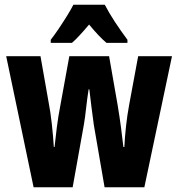

<svg xmlns="http://www.w3.org/2000/svg" viewBox="-20 -786 749 806"><path d="M374 -261Q369 -296 364 -336.5Q359 -377 355 -411H352Q346 -373 341.5 -332Q337 -291 332 -262L285 0H121L6 -550H150L184 -357Q192 -316 197.5 -266Q203 -216 206 -169H209Q213 -207 218.5 -251Q224 -295 234 -347L271 -550H438L474 -344Q482 -296 488 -250.5Q494 -205 498 -169H502Q504 -210 509 -256Q514 -302 522 -345L560 -550H702L586 0H419ZM420 -766Q437 -733 461.5 -695.5Q486 -658 515 -619V-606H427Q396 -632 354 -683Q333 -658 314.5 -638Q296 -618 282 -606H193V-619Q208 -638 226.5 -665.5Q245 -693 262 -720.5Q279 -748 288 -766Z"/></svg>

Font: Noto Sans Arabic ExtCond ExtBd
Style: Regular
Weight: 800
Width: 2
Designer: Monotype Design Team, Nadine Chahine, Nizar Qandah and Khaled Hosny
Foundry: Monotype Imaging Inc.
Version: Version 2.012; ttfautohint (v1.8.4.7-5d5b)